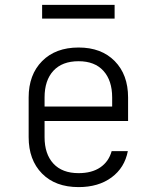

<svg xmlns="http://www.w3.org/2000/svg" viewBox="-20 -754 640 784"><path d="M301 10Q206 10 151.5 -45.5Q97 -101 97 -194V-356Q97 -449 152 -504.5Q207 -560 301 -560Q394 -560 448.5 -504.5Q503 -449 503 -356V-260H162V-194Q162 -125 198 -86Q234 -47 301 -47Q355 -47 389.5 -70.5Q424 -94 436 -137H502Q489 -69 435.5 -29.5Q382 10 301 10ZM162 -319H438V-356Q438 -425 402.5 -464.5Q367 -504 301 -504Q234 -504 198 -465Q162 -426 162 -356ZM152 -678V-734H448V-678Z"/></svg>

Font: Tiny ExtraLight
Style: Regular
Weight: 200
Monospace: yes
Designer: Philipp Nurullin, Konstantin Bulenkov
Foundry: JetBrains
Version: Version 2.251; ttfautohint (v1.8.4.7-5d5b)